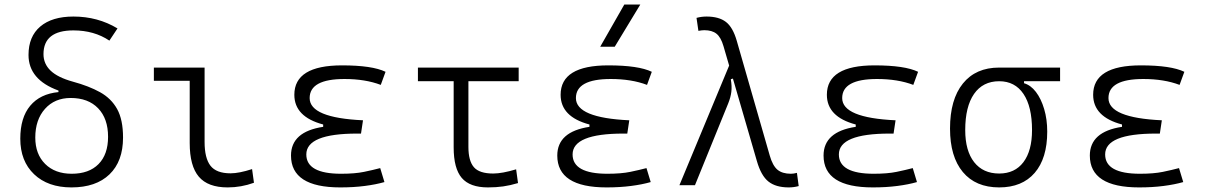

<svg xmlns="http://www.w3.org/2000/svg" viewBox="-20 -815 5313 845"><path d="M294.4 9.8Q190.9 9.8 130.1 -48.1Q69.3 -106 69.3 -204.6Q69.3 -297.4 113 -349.6Q156.7 -401.9 237.3 -409.7V-416.5Q105.5 -464.4 105.5 -573.2Q105.5 -654.3 157.2 -698.2Q209 -742.2 303.2 -742.2Q410.2 -742.2 497.1 -689.9L461.4 -636.2Q394.5 -681.2 303.2 -681.2Q171.4 -681.2 171.4 -576.7Q171.4 -534.2 202.6 -504.2Q233.9 -474.1 300.8 -455.6Q371.1 -436.5 420.4 -409.2Q469.7 -381.8 495.6 -335Q521.5 -288.1 521.5 -209.5Q521.5 -105 461.9 -47.6Q402.3 9.8 294.4 9.8ZM295.4 -50.3Q371.6 -50.3 413.6 -92.8Q455.6 -135.3 455.6 -212.9Q455.6 -293 411.9 -338.4Q368.2 -383.8 291 -383.8Q220.7 -383.8 178 -335.9Q135.3 -288.1 135.3 -209.5Q135.3 -136.7 178.7 -93.5Q222.2 -50.3 295.4 -50.3Z M981.9 9.8Q895 9.8 855 -37.4Q814.9 -84.5 814.9 -185.5V-459.5H657.2V-517.6H880.4V-190.4Q880.4 -119.1 906.2 -85.7Q932.1 -52.2 994.6 -52.2Q1032.2 -52.2 1089.4 -70.8L1097.7 -10.7Q1041.5 9.8 981.9 9.8Z M1477.5 9.8Q1260.7 9.8 1260.7 -130.4Q1260.7 -235.4 1402.3 -256.8V-267.1Q1275.4 -300.8 1275.4 -397.9Q1275.4 -527.3 1485.4 -527.3Q1618.2 -527.3 1676.8 -499L1655.8 -441.4Q1587.4 -467.3 1496.1 -467.3Q1342.8 -467.3 1342.8 -383.3Q1342.8 -296.4 1577.6 -285.6L1568.8 -227.1H1551.8Q1328.1 -227.1 1328.1 -135.3Q1328.1 -50.3 1481.4 -50.3Q1542 -50.3 1582 -58.6Q1622.1 -66.9 1653.3 -75.2L1671.9 -13.7Q1634.3 -2.9 1585.2 3.4Q1536.1 9.8 1477.5 9.8Z M2127.4 9.8Q2047.9 9.8 2012.2 -32Q1976.6 -73.7 1976.6 -166.5V-457.5H1819.3V-517.6H2262.7V-457.5H2041.5V-168.5Q2041.5 -106.9 2065.7 -79.1Q2089.8 -51.3 2150.4 -51.3Q2189.9 -51.3 2251.5 -69.8L2259.8 -9.3Q2225.6 1 2194.6 5.4Q2163.6 9.8 2127.4 9.8Z M2649.4 9.8Q2432.6 9.8 2432.6 -130.4Q2432.6 -235.4 2574.2 -256.8V-267.1Q2447.3 -300.8 2447.3 -397.9Q2447.3 -527.3 2657.2 -527.3Q2790 -527.3 2848.6 -499L2827.6 -441.4Q2759.3 -467.3 2668 -467.3Q2514.6 -467.3 2514.6 -383.3Q2514.6 -296.4 2749.5 -285.6L2740.7 -227.1H2723.6Q2500 -227.1 2500 -135.3Q2500 -50.3 2653.3 -50.3Q2713.9 -50.3 2753.9 -58.6Q2793.9 -66.9 2825.2 -75.2L2843.8 -13.7Q2806.2 -2.9 2757.1 3.4Q2708 9.8 2649.4 9.8ZM2621.6 -609.4 2727.5 -794.9H2797.9L2685.5 -609.4Z M3451.2 9.8Q3394.5 9.8 3362.1 -15.9Q3329.6 -41.5 3311 -106.4L3205.6 -469.2L3196.3 -466.3Q3201.7 -435.1 3198.7 -411.1Q3195.8 -387.2 3185.1 -360.4L3038.6 0H2970.2L3189 -526.4L3164.1 -611.8Q3152.8 -650.9 3133.3 -666.5Q3113.8 -682.1 3079.6 -682.1Q3069.8 -682.1 3053.7 -679.2L3045.4 -736.3Q3066.9 -742.2 3089.4 -742.2Q3144 -742.2 3174.8 -718.5Q3205.6 -694.8 3222.7 -634.8L3367.7 -130.4Q3380.4 -85.9 3401.6 -68.1Q3422.9 -50.3 3460.9 -50.3Q3472.2 -50.3 3487.3 -54.2L3495.1 3.9Q3473.6 9.8 3451.2 9.8Z M3821.3 9.8Q3604.5 9.8 3604.5 -130.4Q3604.5 -235.4 3746.1 -256.8V-267.1Q3619.1 -300.8 3619.1 -397.9Q3619.1 -527.3 3829.1 -527.3Q3961.9 -527.3 4020.5 -499L3999.5 -441.4Q3931.2 -467.3 3839.8 -467.3Q3686.5 -467.3 3686.5 -383.3Q3686.5 -296.4 3921.4 -285.6L3912.6 -227.1H3895.5Q3671.9 -227.1 3671.9 -135.3Q3671.9 -50.3 3825.2 -50.3Q3885.7 -50.3 3925.8 -58.6Q3965.8 -66.9 3997.1 -75.2L4015.6 -13.7Q3978 -2.9 3929 3.4Q3879.9 9.8 3821.3 9.8Z M4377.4 9.8Q4273.9 9.8 4217.5 -57.9Q4161.1 -125.5 4161.1 -249Q4161.1 -377.4 4217.8 -447.5Q4274.4 -517.6 4377.4 -517.6H4645.5V-457.5H4486.8V-448.7Q4516.1 -440.4 4539.1 -410.4Q4562 -380.4 4575.4 -335.2Q4588.9 -290 4588.9 -235.8Q4588.9 -118.2 4533.7 -54.2Q4478.5 9.8 4377.4 9.8ZM4377.4 -51.3Q4446.3 -51.3 4484.1 -101.3Q4522 -151.4 4522 -242.7Q4522 -345.7 4484.4 -401.6Q4446.8 -457.5 4377.4 -457.5Q4305.7 -457.5 4266.8 -401.6Q4228 -345.7 4228 -242.7Q4228 -151.4 4267.3 -101.3Q4306.6 -51.3 4377.4 -51.3Z M4993.2 9.8Q4776.4 9.8 4776.4 -130.4Q4776.4 -235.4 4918 -256.8V-267.1Q4791 -300.8 4791 -397.9Q4791 -527.3 5001 -527.3Q5133.8 -527.3 5192.4 -499L5171.4 -441.4Q5103 -467.3 5011.7 -467.3Q4858.4 -467.3 4858.4 -383.3Q4858.4 -296.4 5093.3 -285.6L5084.5 -227.1H5067.4Q4843.8 -227.1 4843.8 -135.3Q4843.8 -50.3 4997.1 -50.3Q5057.6 -50.3 5097.7 -58.6Q5137.7 -66.9 5168.9 -75.2L5187.5 -13.7Q5149.9 -2.9 5100.8 3.4Q5051.8 9.8 4993.2 9.8Z"/></svg>

Font: Cascadia Mono PL Light
Style: Regular
Weight: 300
Monospace: yes
Designer: Aaron Bell
Foundry: Saja Typeworks
Version: Version 2404.023; ttfautohint (v1.8.4)